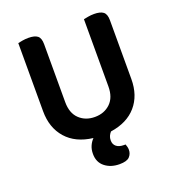

<svg xmlns="http://www.w3.org/2000/svg" viewBox="-144 -729 945 1036"><g transform="rotate(-20 328.5 -210.5)"><path d="M582 -216Q582 -122 530 -62Q478 -2 382 12Q374 21 369 32Q364 43 364 57Q364 80 379.5 92.5Q395 105 423 105H432Q435 113 437 121Q439 129 439 138Q439 161 423.5 177.5Q408 194 366 194Q316 194 282.5 167.5Q249 141 249 93Q249 67 258 47Q267 27 281 13Q182 1 128.5 -60Q75 -121 75 -216V-607Q83 -609 100.5 -612Q118 -615 135 -615Q171 -615 187.5 -602Q204 -589 204 -554V-221Q204 -158 239 -124.5Q274 -91 328 -91Q382 -91 417 -124.5Q452 -158 452 -221V-607Q461 -609 478 -612Q495 -615 512 -615Q548 -615 565 -602Q582 -589 582 -554V-216Z"/></g></svg>

Font: Baloo 2 Latin SemiBold
Style: Regular
Weight: 400
Designer: Sarang Kulkarni and Ek Type
Foundry: Ek Type
Version: Version 1.001